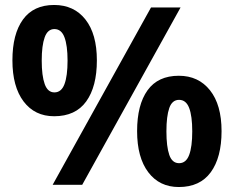

<svg xmlns="http://www.w3.org/2000/svg" viewBox="-20 -744 942 773"><path d="M198 -724Q278 -724 324 -665.5Q370 -607 370 -501Q370 -395 327 -335.5Q284 -276 198 -276Q120 -276 75 -335.5Q30 -395 30 -501Q30 -607 72.5 -665.5Q115 -724 198 -724ZM199 -627Q172 -627 160 -594Q148 -561 148 -500Q148 -439 160 -405.5Q172 -372 199 -372Q227 -372 239.5 -405Q252 -438 252 -500Q252 -561 239.5 -594Q227 -627 199 -627ZM707 -714 311 0H192L588 -714ZM700 -439Q779 -439 825.5 -380.5Q872 -322 872 -216Q872 -110 828.5 -50.5Q785 9 700 9Q622 9 577 -50.5Q532 -110 532 -216Q532 -322 574 -380.5Q616 -439 700 -439ZM701 -342Q673 -342 661.5 -309Q650 -276 650 -215Q650 -154 661.5 -120.5Q673 -87 701 -87Q729 -87 741.5 -120Q754 -153 754 -215Q754 -277 741.5 -309.5Q729 -342 701 -342Z"/></svg>

Font: Noto Sans Symbols
Style: Bold
Weight: 700
Version: Version 2.002